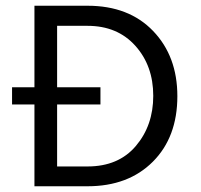

<svg xmlns="http://www.w3.org/2000/svg" viewBox="-20 -649 701 669"><path d="M22 -285V-345H330V-285ZM100 0V-629H285Q429 -629 513.5 -541Q598 -453 598 -314Q598 -171 512.5 -85.5Q427 0 285 0ZM179 -69H285Q393 -69 453.5 -140.5Q514 -212 514 -315Q514 -420 451.5 -489.5Q389 -559 285 -559H179Z"/></svg>

Font: Karmilla
Style: Regular
Weight: 400
Designer: Jonathan Pinhorn
Version: Version 1.000